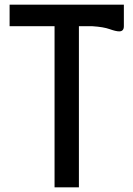

<svg xmlns="http://www.w3.org/2000/svg" viewBox="-20 -800 570 820"><path d="M509 -689V-688Q509 -666 489 -666Q475 -666 448.5 -675.5Q422 -685 375 -688H317V0H213V-688H21V-780H509V-695Z"/></svg>

Font: Coupeur_Texte
Style: Regular
Weight: 400
Designer: Léa Rolland
Version: Version 1.000;PS 001.000;hotconv 1.0.88;makeotf.lib2.5.64775